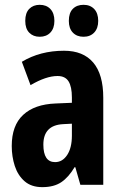

<svg xmlns="http://www.w3.org/2000/svg" viewBox="-20 -768 504 798"><path d="M246.1 -557.1Q325.7 -557.1 367.4 -508.1Q409.2 -459 409.2 -361.8V0H314L293 -73.2H290Q265.1 -31.2 234.6 -10.7Q204.1 9.8 155.8 9.8Q110.4 9.8 82.3 -14.6Q54.2 -39.1 41.5 -78.1Q28.8 -117.2 28.8 -161.1Q28.8 -246.6 76.2 -290.5Q123.5 -334.5 210.9 -337.9L278.8 -340.8V-362.8Q278.8 -407.7 264.9 -429.9Q251 -452.1 219.2 -452.1Q171.4 -452.1 106.9 -414.1L70.8 -511.2Q147 -557.1 246.1 -557.1ZM278.8 -253.9 242.2 -252Q160.2 -247.6 160.2 -167Q160.2 -94.2 209 -94.2Q239.7 -94.2 259.3 -124Q278.8 -153.8 278.8 -204.1ZM85 -681.2Q85 -714.4 101.6 -731.2Q118.2 -748 145 -748Q172.9 -748 189.5 -730.5Q206.1 -712.9 206.1 -681.2Q206.1 -650.4 189.5 -632.8Q172.9 -615.2 145 -615.2Q118.2 -615.2 101.6 -632.1Q85 -648.9 85 -681.2ZM266.1 -681.2Q266.1 -714.4 282.7 -731.2Q299.3 -748 327.1 -748Q355 -748 371.6 -730.5Q388.2 -712.9 388.2 -681.2Q388.2 -650.4 371.6 -632.8Q355 -615.2 327.1 -615.2Q299.3 -615.2 282.7 -632.6Q266.1 -649.9 266.1 -681.2Z"/></svg>

Font: Open Sans Condensed
Style: Bold
Weight: 700
Width: 3
Designer: Monotype Design Team
Foundry: Monotype Imaging Inc.
Version: Version 3.003; ttfautohint (v1.8.4)